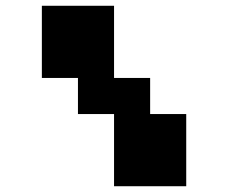

<svg xmlns="http://www.w3.org/2000/svg" viewBox="-20 -645 790 665"><path d="M375 0V-250H250V-375H125V-625H375V-375H500V-250H625V0Z"/></svg>

Font: Silkscreen
Style: Bold
Weight: 700
Designer: Jason Kottke
Foundry: Jason Kottke
Version: Version 1.001; ttfautohint (v1.8.4.7-5d5b)